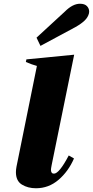

<svg xmlns="http://www.w3.org/2000/svg" viewBox="-20 -995 496 1025"><path d="M175 -794 326 -933Q368 -975 407 -975Q432 -975 444 -962.5Q456 -950 456 -933Q456 -927 455 -924Q450 -903 432 -885.5Q414 -868 382 -850L196 -750ZM65 -76Q65 -89 68 -105L177 -643Q151 -650 118 -664L121 -678L376 -703L256 -115Q252 -95 252 -89Q252 -68 268 -68Q296 -68 347 -165L375 -149Q345 -80 292.5 -35Q240 10 172 10Q129 10 97 -9.5Q65 -29 65 -76Z"/></svg>

Font: Trirong Black
Style: Italic
Weight: 900
Italic angle: -12°
Designer: Katatrad Team
Foundry: CadsonDemak
Version: Version 1.001